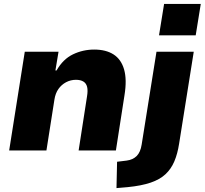

<svg xmlns="http://www.w3.org/2000/svg" viewBox="-20 -771 1049 984"><path d="M27 0 107 -506H280L264 -410H270Q303 -468 354 -492.5Q405 -517 463 -517Q523 -517 562 -492Q601 -467 616 -415Q631 -363 618 -283L574 0H383L426 -277Q431 -307 426.5 -325.5Q422 -344 407.5 -353Q393 -362 369 -362Q342 -362 318.5 -349.5Q295 -337 279.5 -315Q264 -293 259 -261L218 0ZM795 -590 821 -751H1009L983 -590ZM577 193 580 58 629 52Q661 48 680.5 28.5Q700 9 706 -30L782 -506H973L898 -35Q890 17 873.5 56Q857 95 828 122Q799 149 752 165Q705 181 635 188Z"/></svg>

Font: Nunito Sans 7pt Black
Style: Italic
Weight: 900
Italic angle: -9°
Version: Version 3.101;gftools[0.9.27]